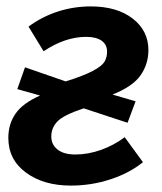

<svg xmlns="http://www.w3.org/2000/svg" viewBox="-20 -564 506 599"><path d="M369 -136 426 -58Q384 -24 324.5 -4.5Q265 15 201 15Q116 15 61 -25.5Q6 -66 6 -134Q6 -177 28.5 -209.5Q51 -242 105 -266L34 -286L58 -354L185 -310Q242 -328 270 -343Q298 -358 306 -371.5Q314 -385 314 -403Q314 -425 297 -437Q280 -449 249 -449Q183 -449 116 -404L69 -481Q111 -512 160.5 -528Q210 -544 263 -544Q345 -544 394 -506Q443 -468 443 -408Q443 -364 418.5 -329Q394 -294 331 -269L403 -248L378 -181L241 -226Q178 -205 159 -185Q140 -165 140 -138Q140 -113 159.5 -97.5Q179 -82 215 -82Q255 -82 295.5 -96.5Q336 -111 369 -136Z"/></svg>

Font: FiraGO Medium
Style: Italic
Weight: 500
Italic angle: -8°
Designer: bBox Type GmbH
Foundry: bBox Type GmbH
Version: Version 1.001